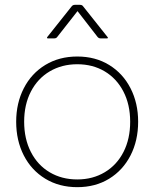

<svg xmlns="http://www.w3.org/2000/svg" viewBox="-20 -751 639 795"><path d="M47 -247Q47 -324 78.5 -385.5Q110 -447 167.5 -482Q225 -517 300 -517Q375 -517 432 -482Q489 -447 520.5 -385.5Q552 -324 552 -247Q552 -169 520.5 -107.5Q489 -46 432 -11Q375 24 300 24Q225 24 167.5 -11Q110 -46 78.5 -107.5Q47 -169 47 -247ZM422 -592H397Q389 -592 384 -598L301 -705L217 -598Q213 -592 204 -592H179Q172 -592 176 -598L277 -725Q282 -731 290 -731H311Q320 -731 324 -725L425 -598Q430 -592 422 -592ZM519 -247Q519 -318 491 -372Q463 -426 413.5 -455.5Q364 -485 300 -485Q236 -485 186 -455.5Q136 -426 108 -372Q80 -318 80 -247Q80 -176 108 -121.5Q136 -67 186 -37.5Q236 -8 300 -8Q364 -8 414 -38Q464 -68 491.5 -122Q519 -176 519 -247Z"/></svg>

Font: LINE Seed JP_TTF Thin
Style: Regular
Weight: 250
Designer: LY Corporation & Fontrix & Fontworks
Version: Version 1.008